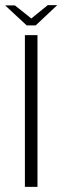

<svg xmlns="http://www.w3.org/2000/svg" viewBox="-29 -728 243 748"><path d="M68 0V-591H117V0ZM75 -629 -9 -707H29L93 -656L157 -708H194L110 -629Z"/></svg>

Font: Alumni Sans Thin Light
Style: Regular
Weight: 300
Version: Version 1.018